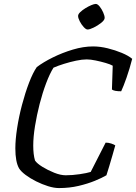

<svg xmlns="http://www.w3.org/2000/svg" viewBox="-20 -956 692 976"><path d="M280 0Q255 0 224.5 -9.5Q194 -19 164 -34Q134 -49 110.5 -66.5Q87 -84 77 -100Q58 -133 58 -202Q58 -246 67 -304.5Q76 -363 92 -423.5Q108 -484 127.5 -535Q147 -586 167 -615Q200 -640 248.5 -664Q297 -688 350.5 -704Q404 -720 453 -720Q489 -720 527.5 -710.5Q566 -701 599.5 -687Q633 -673 652 -657Q639 -606 623 -560.5Q607 -515 596 -492Q560 -492 549 -501L553 -622Q541 -629 517 -636Q493 -643 466.5 -648.5Q440 -654 421 -654Q397 -654 366.5 -647.5Q336 -641 305.5 -631.5Q275 -622 252 -612Q233 -582 214.5 -533Q196 -484 181.5 -427.5Q167 -371 158 -315.5Q149 -260 149 -216Q149 -170 158 -140Q168 -125 195.5 -108Q223 -91 255.5 -78Q288 -65 314 -65Q348 -65 385 -70.5Q422 -76 441 -82L517 -231Q531 -231 545 -226.5Q559 -222 566 -217Q560 -195 551.5 -166Q543 -137 535 -110Q527 -83 521 -65Q499 -52 462.5 -37Q426 -22 379.5 -11Q333 0 280 0ZM425 -806Q417 -806 405.5 -818.5Q394 -831 385.5 -847.5Q377 -864 377 -875Q377 -884 388 -894.5Q399 -905 414.5 -914.5Q430 -924 444.5 -930Q459 -936 467 -936Q476 -936 486.5 -923Q497 -910 504.5 -893Q512 -876 512 -865Q512 -854 494.5 -840Q477 -826 456.5 -816Q436 -806 425 -806Z"/></svg>

Font: Texturina Light
Style: Italic
Weight: 300
Italic angle: -11°
Designer: Guillermo Torres Carreño
Foundry: Omnibus-Type
Version: Version 1.002; ttfautohint (v1.8.3)